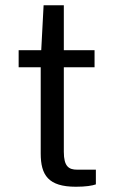

<svg xmlns="http://www.w3.org/2000/svg" viewBox="-20 -708 439 731"><path d="M340 -452V-517H223V-688H146L137 -517H51V-452H135V-124C135 -41 164 3 269 3C306 3 331 -1 345 -6V-62H274C242 -62 223 -74 223 -130V-452Z"/></svg>

Font: United Sans
Style: Regular
Weight: 400
Designer: Pablo Impallari, Rodrigo Fuenzalida (Modified by Dan O. Williams)
Version: Version 1.000;PS 001.000;hotconv 1.0.88;makeotf.lib2.5.64775